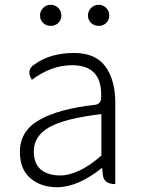

<svg xmlns="http://www.w3.org/2000/svg" viewBox="-20 -768 587 801"><path d="M218 13Q150 13 106 -25Q63 -63 63 -134Q63 -221 143 -267Q224 -314 378 -331Q403 -335 402 -363Q407 -496 281 -496Q194 -496 113 -435Q87 -477 125 -500Q190 -547 289 -547Q379 -547 420 -490Q461 -434 461 -338V0Q412 0 409 -40L406 -68Q305 13 218 13ZM230 -36Q308 -36 403 -119V-292Q250 -274 185 -237Q121 -200 121 -137Q121 -85 151 -60Q182 -36 230 -36ZM191 -660Q173 -660 160 -672Q147 -685 147 -703Q147 -722 160 -735Q173 -748 191 -748Q210 -748 223 -735Q236 -722 236 -703Q236 -685 223 -672Q210 -660 191 -660ZM392 -660Q373 -660 360 -672Q347 -685 347 -703Q347 -722 360 -735Q373 -748 392 -748Q410 -748 423 -735Q436 -722 436 -703Q436 -685 423 -672Q410 -660 392 -660Z"/></svg>

Font: Swei Half Moon CJK SC
Style: Light
Weight: 300
Version: Version 2.071